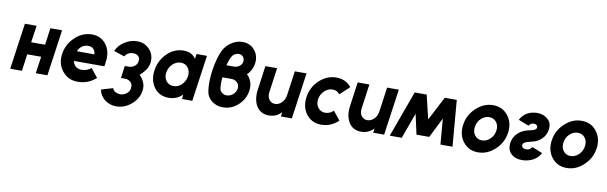

<svg xmlns="http://www.w3.org/2000/svg" viewBox="-54 -1281 6474 2049"><g transform="rotate(10 3183.0 -256.5)"><path d="M52 0H179L204 -183H355L329 0H455L526 -500H399L374 -317H223L250 -500H123Z M1037 -200 1044 -250Q1060 -362 1005 -436Q948 -512 850 -512Q747 -512 667 -436Q585 -360 570 -250Q555 -142 618 -65Q680 12 783 12Q898 12 982 -64L906 -159Q865 -121 802 -121Q762 -121 734 -146Q724 -157 717 -170.5Q710 -184 707 -200ZM830 -385Q868 -385 888 -363Q907 -342 911 -307H720Q734 -340 759 -361Q791 -385 830 -385Z M1335 -524Q1267 -524 1202 -483Q1137 -441 1112 -379L1227 -341Q1238 -362 1260 -376Q1272 -383 1286 -387Q1300 -391 1316 -391Q1351 -391 1372 -371Q1393 -352 1388 -318Q1384 -284 1357 -263Q1330 -242 1296 -241H1251L1233 -108H1277Q1316 -108 1340 -83Q1363 -60 1358 -21Q1353 18 1322 41Q1291 65 1255 65Q1239 65 1226 61Q1213 57 1201 51Q1189 44 1182 35Q1175 26 1171 13L1045 50Q1050 83 1066.5 109.5Q1083 136 1109 157Q1163 199 1234 199Q1325 199 1398 136Q1472 73 1484 -18Q1491 -64 1470 -111Q1462 -128 1450.5 -144.5Q1439 -161 1423 -176Q1462 -209 1484 -243Q1498 -262 1505 -281Q1512 -300 1515 -319Q1527 -405 1474 -464Q1421 -524 1335 -524Z M1983 -500 1975 -446Q1972 -450 1969 -454.5Q1966 -459 1963 -463Q1920 -512 1843 -512Q1741 -512 1664 -436Q1586 -358 1571 -250Q1556 -140 1612 -64Q1668 12 1770 12Q1849 12 1906 -37Q1909 -40 1912.5 -43.5Q1916 -47 1919 -50L1913 0H2025L2096 -500ZM1836 -380Q1886 -380 1914 -342Q1927 -324 1932.5 -301Q1938 -278 1934 -250Q1930 -223 1918.5 -200Q1907 -177 1888 -158Q1849 -120 1800 -120Q1749 -120 1720 -158Q1691 -196 1699 -250Q1707 -304 1746 -342Q1786 -380 1836 -380Z M2445 -712Q2380 -712 2322 -672Q2264 -633 2236 -569Q2198 -481 2181 -367Q2172 -309 2170 -252.5Q2168 -196 2174 -142Q2182 -72 2233 -31Q2285 12 2356 12Q2449 12 2521 -53Q2593 -119 2606 -212Q2614 -269 2595 -317Q2587 -335 2576.5 -351Q2566 -367 2550 -380Q2562 -391 2572 -404Q2582 -417 2590 -431Q2610 -468 2616 -508Q2627 -593 2578 -652Q2529 -712 2445 -712ZM2427 -579Q2458 -579 2475 -558Q2493 -536 2489 -506Q2484 -476 2459 -457Q2433 -437 2401 -437H2318Q2325 -466 2334.5 -492Q2344 -518 2353 -533Q2358 -543 2365.5 -551.5Q2373 -560 2383 -566Q2405 -579 2427 -579ZM2298 -303H2395Q2435 -303 2460 -277Q2485 -252 2480 -214Q2475 -175 2444 -148Q2414 -121 2375 -121Q2348 -121 2326 -137Q2315 -145 2308.5 -155Q2302 -165 2299 -177Q2295 -199 2294.5 -230Q2294 -261 2298 -303Z M2729 -500 2693 -240Q2685 -184 2692.5 -139Q2700 -94 2722 -58Q2766 12 2857 12Q2927 12 2977 -33Q2981 -36 2984.5 -39.5Q2988 -43 2992 -47L2985 0H3104L3175 -500H3048L3011 -235Q3003 -183 2971 -153Q2939 -121 2899 -121Q2859 -121 2835 -153Q2812 -183 2819 -235L2856 -500Z M3498 -512Q3395 -512 3314 -436Q3233 -360 3218 -250Q3203 -140 3262 -64Q3321 12 3424 12Q3526 12 3608 -64L3532 -159Q3493 -121 3443 -121Q3394 -121 3365 -159Q3336 -197 3344 -250Q3352 -304 3391 -341Q3430 -379 3479 -379Q3529 -379 3558 -341L3660 -436Q3600 -512 3498 -512Z M3729 -500 3693 -240Q3685 -184 3692.5 -139Q3700 -94 3722 -58Q3766 12 3857 12Q3927 12 3977 -33Q3981 -36 3984.5 -39.5Q3988 -43 3992 -47L3985 0H4104L4175 -500H4048L4011 -235Q4003 -183 3971 -153Q3939 -121 3899 -121Q3859 -121 3835 -153Q3812 -183 3819 -235L3856 -500Z M4444 -60H4582L4477 -500H4347ZM4165 0H4295L4477 -500H4347ZM4714 0H4845L4803 -500H4673ZM4444 -60H4582L4803 -500H4673Z M5196 -512Q5095 -512 5013 -435Q4931 -359 4916 -250Q4901 -141 4960 -65Q5020 12 5122 12Q5224 12 5306 -65Q5388 -141 5403 -250Q5418 -359 5358 -435Q5299 -512 5196 -512ZM5177 -379Q5227 -379 5256 -341Q5284 -304 5276 -250Q5272 -223 5261 -200.5Q5250 -178 5230 -159Q5191 -121 5141 -121Q5092 -121 5063 -159Q5035 -196 5043 -250Q5047 -277 5058 -300Q5069 -323 5089 -341Q5128 -379 5177 -379Z M5492 -406Q5534 -389 5557 -380Q5580 -371 5590 -367.5Q5600 -364 5602.5 -363Q5605 -362 5605 -362Q5612 -377 5626 -385Q5639 -393 5657 -393Q5679 -393 5690 -382Q5701 -371 5698 -354Q5693 -331 5649 -321Q5639 -318 5630.5 -316.5Q5622 -315 5615 -313Q5554 -300 5514 -267Q5456 -220 5445 -147Q5435 -69 5486 -25Q5526 12 5602 12Q5664 11 5718 -17Q5771 -46 5798 -99Q5756 -116 5732.5 -125.5Q5709 -135 5699 -139Q5689 -143 5687 -143.5Q5685 -144 5685 -144Q5664 -109 5624 -109Q5598 -109 5585 -121Q5571 -134 5575 -153Q5580 -178 5635 -191Q5643 -194 5651 -196Q5659 -198 5668 -200Q5701 -207 5728 -221.5Q5755 -236 5775 -256Q5796 -277 5808 -301.5Q5820 -326 5825 -355Q5836 -429 5791 -469Q5746 -511 5676 -512Q5612 -512 5564 -484Q5518 -457 5492 -406Z M6156 -512Q6055 -512 5973 -435Q5891 -359 5876 -250Q5861 -141 5920 -65Q5980 12 6082 12Q6184 12 6266 -65Q6348 -141 6363 -250Q6378 -359 6318 -435Q6259 -512 6156 -512ZM6137 -379Q6187 -379 6216 -341Q6244 -304 6236 -250Q6232 -223 6221 -200.5Q6210 -178 6190 -159Q6151 -121 6101 -121Q6052 -121 6023 -159Q5995 -196 6003 -250Q6007 -277 6018 -300Q6029 -323 6049 -341Q6088 -379 6137 -379Z"/></g></svg>

Font: Unageo
Style: Bold-Italic
Weight: 700
Designer: Richard Sepsi
Foundry: Richard Sepsi
Version: Version 2.000